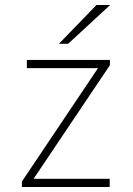

<svg xmlns="http://www.w3.org/2000/svg" viewBox="-20 -752 535 772"><path d="M68 0V-22L374 -478H88V-511H422V-490L115 -33H421V0ZM217 -576 368 -732H423L254 -576Z"/></svg>

Font: Overpass Thin
Style: Regular
Weight: 250
Designer: Delve Withrington, Dave Bailey, Thomas Jockin
Foundry: Delve Fonts LLC
Version: Version 4.000